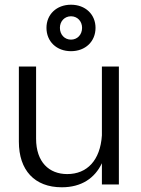

<svg xmlns="http://www.w3.org/2000/svg" viewBox="-20 -782 598 814"><path d="M265 -44C188 -44 133 -95 133 -194V-500H60V-181C60 -61 126 12 242 12C326 12 382 -27 412 -90V0H484V-500H412V-208C405 -102 349 -44 265 -44ZM281 -565C342 -565 385 -606 385 -664C385 -721 342 -762 281 -762C220 -762 177 -721 177 -664C177 -606 220 -565 281 -565ZM281 -614C254 -614 234 -635 234 -664C234 -692 254 -713 281 -713C308 -713 328 -692 328 -664C328 -635 308 -614 281 -614Z"/></svg>

Font: Absans
Style: Regular
Weight: 400
Designer: Valerio Monopoli
Version: Version 1.200;Glyphs 3.2 (3217)